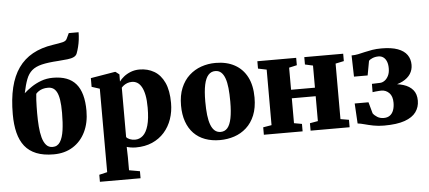

<svg xmlns="http://www.w3.org/2000/svg" viewBox="-64 -1023 3159 1414"><g transform="rotate(-5 1515.0 -315.5)"><path d="M299 9Q224 9 171.2 -12.2Q118.5 -33.5 86.2 -74.2Q54 -115 39 -174.5Q24 -234 24 -311Q24 -423.5 44.5 -508.2Q65 -593 106.8 -652Q148.5 -711 212.2 -746.5Q276 -782 363 -795Q410 -802 435 -807.8Q460 -813.5 467.5 -830L487 -871H559.5Q559.5 -844 556 -816.2Q552.5 -788.5 546.2 -763.5Q540 -738.5 532 -717.5Q526 -700.5 508 -691.8Q490 -683 461.2 -679.8Q432.5 -676.5 392 -673.5Q316 -669 269.5 -657.8Q223 -646.5 196 -623.2Q169 -600 153.8 -560.2Q138.5 -520.5 125.5 -458Q149 -479.5 181.5 -501.5Q214 -523.5 254.2 -538.5Q294.5 -553.5 342 -553.5Q399.5 -553.5 441.8 -537.5Q484 -521.5 511.8 -489Q539.5 -456.5 553.2 -406.8Q567 -357 567 -289.5Q567 -201 534.2 -133.8Q501.5 -66.5 441.2 -28.8Q381 9 299 9ZM296 -46Q332 -46 351.5 -76.8Q371 -107.5 378.8 -162.5Q386.5 -217.5 386.5 -290.5Q386.5 -349.5 380.5 -387Q374.5 -424.5 362.8 -445.5Q351 -466.5 335.2 -475Q319.5 -483.5 299.5 -483.5Q277 -483.5 260.2 -478.5Q243.5 -473.5 231 -465.2Q218.5 -457 209.5 -446.5Q207 -427 205.8 -402.5Q204.5 -378 204 -352Q203.5 -326 203.5 -302.5Q203.5 -251.5 207 -205.5Q210.5 -159.5 220.2 -123.5Q230 -87.5 248.2 -66.8Q266.5 -46 296 -46Z M620 240V188L679.5 174L679 -443L620 -462V-526.5L798.5 -556.5H805L832 -535.5L831.5 -482.5Q843 -499.5 865 -517.2Q887 -535 917 -546.8Q947 -558.5 981.5 -558.5Q1042.5 -558.5 1090.2 -530.5Q1138 -502.5 1165.2 -443.8Q1192.5 -385 1192.5 -292.5Q1192.5 -229.5 1173.5 -174.2Q1154.5 -119 1117.5 -77.2Q1080.5 -35.5 1027.5 -12.2Q974.5 11 906.5 11Q887.5 11 868.2 7.8Q849 4.5 839 1L841 77.5V174L920.5 188V240ZM905.5 -46.5Q938 -46.5 963.5 -69Q989 -91.5 1003.5 -141.5Q1018 -191.5 1018 -273.5Q1018 -328 1010.5 -365.8Q1003 -403.5 989.5 -427.2Q976 -451 958 -461.8Q940 -472.5 919 -472.5Q900 -472.5 884.8 -466.8Q869.5 -461 858.5 -452.8Q847.5 -444.5 841 -436.5V-71.5Q848.5 -61 866.2 -53.8Q884 -46.5 905.5 -46.5Z M1264 -267.5Q1264 -342 1286.8 -396.8Q1309.5 -451.5 1348.8 -487.2Q1388 -523 1438.2 -540.5Q1488.5 -558 1544 -558Q1626 -558 1685.2 -525.5Q1744.5 -493 1776.5 -431Q1808.5 -369 1808.5 -279Q1808.5 -203 1786 -148.2Q1763.5 -93.5 1724.2 -58Q1685 -22.5 1634.5 -5.8Q1584 11 1528 11Q1467.5 11 1418.8 -7Q1370 -25 1335.5 -60.5Q1301 -96 1282.5 -148.2Q1264 -200.5 1264 -267.5ZM1538.5 -48.5Q1569 -48.5 1588.8 -71.2Q1608.5 -94 1618.2 -142Q1628 -190 1628 -265.5Q1628 -321.5 1623.5 -364.8Q1619 -408 1608.2 -437.8Q1597.5 -467.5 1580 -483Q1562.5 -498.5 1537 -498.5Q1506.5 -498.5 1485.8 -475.8Q1465 -453 1454.8 -405Q1444.5 -357 1444.5 -281Q1444.5 -224.5 1449.5 -181.2Q1454.5 -138 1465.8 -108.5Q1477 -79 1494.8 -63.8Q1512.5 -48.5 1538.5 -48.5Z M1853 0V-55L1915.5 -65.5V-476L1852.5 -489V-543.5H2139.5V-489L2081.5 -476V-312.5H2258V-476L2199.5 -489V-543.5H2487V-489L2425 -476V-65.5L2487 -55V0H2198.5V-55L2258 -65.5V-249.5H2081.5V-65.5L2139.5 -55V0Z M2741 10Q2699 10 2662.5 2.8Q2626 -4.5 2597.2 -12.5Q2568.5 -20.5 2548 -22.5L2539.5 -171H2641.5L2664.5 -87.5Q2675.5 -71.5 2696 -58.8Q2716.5 -46 2744 -46Q2771.5 -46 2789.5 -59.2Q2807.5 -72.5 2816.2 -96.5Q2825 -120.5 2825 -152Q2825 -200 2801 -224.2Q2777 -248.5 2743 -248.5Q2737 -248.5 2723.8 -247.5Q2710.5 -246.5 2697.5 -245.2Q2684.5 -244 2678 -242.5L2678.5 -304L2739 -306Q2756 -306.5 2772.8 -318.2Q2789.5 -330 2800.8 -352.5Q2812 -375 2812 -407.5Q2812 -437.5 2803.5 -458.2Q2795 -479 2779.8 -490Q2764.5 -501 2744 -501Q2718.5 -501 2698.5 -492.2Q2678.5 -483.5 2672 -475L2652.5 -368.5H2551.5L2547.5 -525.5Q2573 -525.5 2596.8 -530.5Q2620.5 -535.5 2646.2 -541.8Q2672 -548 2702.5 -553Q2733 -558 2771.5 -558Q2844.5 -558 2891 -540.8Q2937.5 -523.5 2959.5 -492.2Q2981.5 -461 2981.5 -418.5Q2981.5 -381.5 2962.5 -351.8Q2943.5 -322 2904.8 -301.8Q2866 -281.5 2807.5 -273.5L2809 -289Q2865.5 -288.5 2909.8 -274.8Q2954 -261 2979.2 -231.2Q3004.5 -201.5 3004.5 -151.5Q3004.5 -104 2978.2 -67.5Q2952 -31 2894.5 -10.5Q2837 10 2741 10Z"/></g></svg>

Font: Merriweather 48pt Black
Style: Regular
Weight: 900
Version: Version 2.100